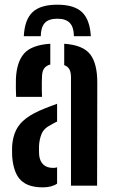

<svg xmlns="http://www.w3.org/2000/svg" viewBox="-20 -795 485 822"><path d="M225.5 -774.9Q297.6 -774.9 331.3 -742.8Q364.9 -710.7 368.8 -640H296.4Q296.2 -678.1 279.2 -696.5Q262.3 -714.9 225.5 -714.9Q187.7 -714.9 171.3 -696.2Q155 -677.5 154.5 -640H81.9Q85.5 -710.9 119.3 -742.9Q153.1 -774.9 225.5 -774.9ZM32.2 -124.1Q31.7 -134.7 31.6 -147.6Q31.5 -160.5 32 -170.8Q34.9 -209.2 48.7 -237.7Q62.5 -266.2 92.3 -288.7Q122.1 -311.2 173 -331.3Q185.9 -336.5 198.7 -341.3Q211.4 -346 224.4 -350.6V-274.6Q218.7 -272.1 212.6 -268.7Q206.6 -265.2 199.8 -261.5Q167.9 -246 158 -221.6Q148.2 -197.1 147.1 -170.3Q146.8 -157.2 146.9 -149.9Q147 -142.6 147.5 -132.3Q150 -105.5 165.1 -90.9Q180.3 -76.2 207.1 -76.2Q217.3 -76.2 224.4 -78.6V-8.7Q201.4 7.1 163 7.1Q100.1 7.1 69 -23.5Q37.9 -54.2 32.2 -124.1ZM49.1 -380.4Q48.2 -393.9 47.9 -415.5Q47.6 -437.1 48.1 -457.3Q51.2 -529.7 83.3 -566.1Q115.5 -602.4 195.3 -607.7V-518.7Q179.2 -514.7 170.1 -503.3Q161 -491.9 160 -471.1Q159.2 -461 159 -441.8Q158.7 -422.5 159.1 -404.6Q159.5 -386.6 160 -380.4ZM283.9 0V-464.7Q283.9 -485.5 277.1 -498.2Q270.3 -510.8 254.9 -516.1V-607.7Q335.6 -602.1 366.2 -562.3Q396.8 -522.4 396.5 -440.2L395.7 0Z"/></svg>

Font: Big Shoulders Stencil Text Thin
Style: Regular
Weight: 100
Designer: Patric King
Foundry: XO Type Co
Version: Version 2.001